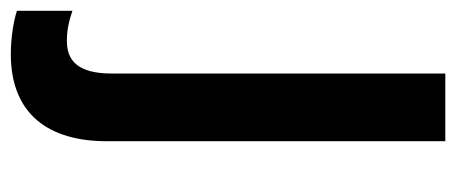

<svg xmlns="http://www.w3.org/2000/svg" viewBox="-300 -324 823 346"><g transform="rotate(90 111.0 -151.5)"><path d="M36 240C145 240 193 171 193 67V-543H71V58C71 119 48 139 12 139C-8 139 -24 135 -42 129V229C-24 235 7 240 36 240Z"/></g></svg>

Font: Noto Sans Thai Looped SemiCondensed SemiBold
Style: Regular
Weight: 600
Width: 4
Designer: Sasikarn Vongin, Ben Mitchell
Foundry: The Fontpad Ltd
Version: Version 1.001